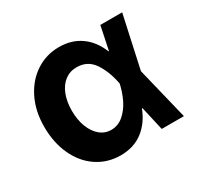

<svg xmlns="http://www.w3.org/2000/svg" viewBox="-122 -684 872 843"><g transform="rotate(-30 313.5 -263.0)"><path d="M36.5 -265.6Q36.5 -344.7 66.9 -406.5Q97.4 -468.3 150 -502.7Q202.6 -537.1 267 -537.1Q331.4 -537.1 377.5 -504Q423.6 -470.9 446.6 -411.9H489.9L526.1 -266.6L591.2 0H478.8L418.2 -266.6Q405.7 -332.4 375.4 -377Q345.1 -421.6 290.1 -421.6Q255.7 -421.6 230.1 -402.2Q204.5 -382.8 190.7 -347.4Q176.8 -311.9 176.8 -265.9Q176.8 -220.3 190.6 -184.3Q204.4 -148.3 229 -127.6Q253.6 -107 285.4 -107Q320.6 -107 348.2 -130.9Q375.8 -154.8 393 -190.3Q410.1 -225.8 418.2 -263.7L473.6 -530.3H584.3L526.1 -263.7L489.9 -121.2H448.3Q425.5 -61 379.3 -25.1Q333.1 10.7 264.9 10.7Q198.9 10.3 146.7 -24.8Q94.5 -60 65.5 -122.8Q36.5 -185.5 36.5 -265.6Z"/></g></svg>

Font: Pretendard GOV Variable
Style: Regular
Weight: 400
Designer: Base glyphs from Inter by Rasmus Andersson; Hangul glyphs from Noto Sans CJK(Source Han Sans) by Jang Soo-young and Kang
Foundry: Kil Hyung-jin
Version: Version 1.307;Glyphs 3.2 (3192)